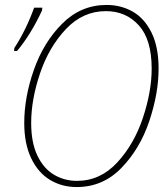

<svg xmlns="http://www.w3.org/2000/svg" viewBox="-20 -745 674 776"><path d="M78 -248Q78 -352 117 -463Q156 -574 231.5 -649.5Q307 -725 411 -725Q469 -725 516.5 -698Q564 -671 592.5 -613Q621 -555 621 -468Q621 -368 583.5 -256Q546 -144 471 -66.5Q396 11 290 11Q230 11 182 -18Q134 -47 106 -105.5Q78 -164 78 -248ZM593 -468Q593 -585 541 -642.5Q489 -700 408 -700Q315 -700 246.5 -627.5Q178 -555 142 -449Q106 -343 106 -248Q106 -169 131 -116.5Q156 -64 198 -39Q240 -14 291 -14Q385 -14 453.5 -88Q522 -162 557.5 -268.5Q593 -375 593 -468ZM38 -551Q85 -623 118 -714H151L150 -703Q105 -606 49 -539H37Z"/></svg>

Font: Noto Serif NarrowThin
Style: Italic
Weight: 250
Width: 4
Italic angle: -12°
Designer: Monotype Design Team
Foundry: Monotype Imaging Inc.
Version: Version 1.001